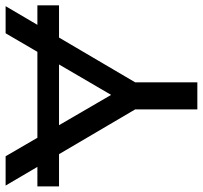

<svg xmlns="http://www.w3.org/2000/svg" viewBox="-46 -700 740 701"><g transform="rotate(-90 324.5 -350.0)"><path d="M275 0V-249L298 -188L-3 -700H104L357 -265H299L553 -700H652L351 -188L374 -249V0ZM-6 -505V-584H655V-505Z"/></g></svg>

Font: Montserrat Thin Medium
Style: Regular
Weight: 500
Version: Version 9.000